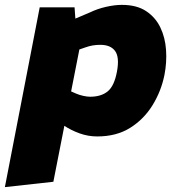

<svg xmlns="http://www.w3.org/2000/svg" viewBox="-62 -551 727 788"><path d="M337 9Q300 9 265 -3.5Q230 -16 200 -36L154 -65L225 -178L250 -167Q264 -161 280 -157.5Q296 -154 308 -154Q353 -154 380 -176Q407 -198 418 -257Q429 -316 410.5 -341.5Q392 -367 350 -367Q333 -367 318.5 -364.5Q304 -362 290 -357L261 -347L234 -469L307 -500Q338 -515 373.5 -523Q409 -531 438 -531Q499 -531 537.5 -505.5Q576 -480 596 -438.5Q616 -397 619.5 -346Q623 -295 613 -244Q600 -178 564.5 -120Q529 -62 472.5 -26.5Q416 9 337 9ZM-42 217 101 -521H244L251 -423L272 -390L157 195Z"/></svg>

Font: REM ExtraBold
Style: Italic
Weight: 800
Italic angle: -11°
Designer: Octavio Pardo
Foundry: Ashler Design
Version: Version 1.005;gftools[0.9.28]